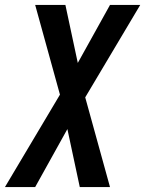

<svg xmlns="http://www.w3.org/2000/svg" viewBox="-74 -540 594 775"><path d="M370 215H248L198 -19L68 215H-54L168 -158L68 -520H190L240 -286L370 -520H492L270 -147Z"/></svg>

Font: Iosevka Oblique
Style: Bold
Weight: 700
Italic angle: -9°
Monospace: yes
Designer: Belleve Invis
Foundry: Belleve Invis
Version: Version 32.5.0; ttfautohint (v1.8.4)